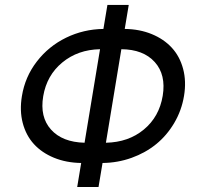

<svg xmlns="http://www.w3.org/2000/svg" viewBox="-20 -747 790 767"><path d="M494.3 -727.3 478.3 -631.4Q537.6 -630.7 586.1 -610.8Q634.6 -590.9 666.4 -556.3Q698.2 -521.7 711.5 -471.9Q724.8 -422.2 715.2 -364.3Q705.6 -305.8 676.1 -255.9Q646.7 -206 603.9 -171.2Q561.1 -136.4 505.7 -116.5Q450.3 -96.6 389.6 -95.9L373.6 0H288.4L304.3 -95.9Q244 -96.9 195.3 -117Q146.7 -137.1 115.2 -171.7Q83.8 -206.3 70.8 -255.7Q57.9 -305 67.5 -362.9Q79.9 -440 127.1 -501.2Q174.4 -562.5 244 -596.4Q313.6 -630.3 393.1 -631.4L409.1 -727.3ZM464.8 -550.4 403.1 -176.8Q493.3 -178.6 554.7 -229.6Q616.1 -280.5 630 -364.3Q643.8 -448.5 598.2 -499.1Q552.6 -549.7 464.8 -550.4ZM317.8 -176.8 379.6 -550.4Q291.2 -548.7 229 -497.5Q166.9 -446.4 152.7 -362.9Q138.5 -279.8 183.8 -229.4Q229 -179 317.8 -176.8Z"/></svg>

Font: Karasuma Gothic
Style: Italic
Weight: 400
Italic angle: -9.39999°
Designer: Rasmus Andersson / Ryoko Nishizuka
Foundry: Genbu
Version: Version 1.00